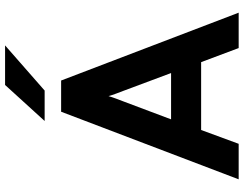

<svg xmlns="http://www.w3.org/2000/svg" viewBox="-122 -839 961 757"><g transform="rotate(-90 358.5 -460.5)"><path d="M30 0 296.5 -700H419.5L687 0H547.5L492 -148H224.5L170 0ZM266.5 -266.5H449L379 -454Q374 -466.5 367.8 -483.5Q361.5 -500.5 358 -513Q354.5 -500.5 348.2 -483.5Q342 -466.5 337 -454ZM260 -765 402 -921H558L380 -765Z"/></g></svg>

Font: Overpass
Style: Bold
Weight: 700
Designer: Delve Withrington, Dave Bailey, Thomas Jockin
Foundry: Delve Fonts LLC
Version: Version 4.000; ttfautohint (v1.8.3)